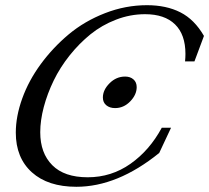

<svg xmlns="http://www.w3.org/2000/svg" viewBox="-20 -696 794 729"><path d="M270 13.2Q162.1 13.2 101.1 -41.7Q40 -96.7 40 -192.4Q40 -254.4 64.5 -322.3Q88.9 -390.1 134.8 -452.6Q180.7 -515.1 240.7 -565.4Q300.8 -615.7 378.7 -646Q456.5 -676.3 538.1 -676.3Q611.3 -676.3 664.8 -649.2Q718.3 -622.1 754.4 -559.6L718.3 -462.9H682.6Q684.1 -477.5 684.1 -491.2Q684.1 -564.9 644.5 -603.5Q605 -642.1 530.8 -642.1Q474.1 -642.1 420.4 -621.3Q366.7 -600.6 323.7 -565.9Q280.8 -531.2 244.4 -485.6Q208 -439.9 183.8 -390.1Q159.7 -340.3 146.2 -289.6Q132.8 -238.8 132.8 -193.8Q132.8 -114.7 178.5 -68.8Q224.1 -22.9 313 -22.9Q402.8 -22.9 475.3 -74Q547.9 -125 594.2 -210.9H629.4L584.5 -115.2Q425.8 13.2 270 13.2ZM417 -285.6Q396.5 -285.6 383.5 -296.4Q370.6 -307.1 370.6 -325.7Q370.6 -354.5 396 -379.9Q421.4 -405.3 455.1 -405.3Q474.6 -405.3 486.8 -394.5Q499 -383.8 499 -365.2Q499 -336.4 474.4 -311Q449.7 -285.6 417 -285.6Z"/></svg>

Font: Elstob 14pt
Style: Italic
Weight: 400
Italic angle: -20°
Designer: Peter S. Baker
Version: Version 1.015